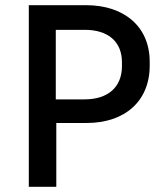

<svg xmlns="http://www.w3.org/2000/svg" viewBox="-20 -720 638 740"><path d="M91 0H197V-246H314C461 -246 557 -330 557 -467V-482C557 -617 459 -700 312 -700H91ZM195 -337V-605H307C396 -605 450 -560 450 -480V-465C450 -384 396 -337 306 -337Z"/></svg>

Font: Fixel Text Medium
Style: Regular
Weight: 500
Width: 4
Designer: AlfaBravo + MacPaw
Foundry: Kyrylo Tkachov, Marchela Mozhyna, Serhii Makarenko, Maria Weinstein, Zakhar Kryvoshyya
Version: Version 1.211